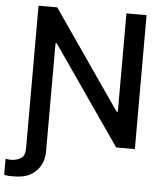

<svg xmlns="http://www.w3.org/2000/svg" viewBox="-78 -781 893 1039"><g transform="rotate(5 368.5 -262.0)"><path d="M88.9 0Q116.2 0 198.2 0Q198.2 12.7 198.2 49.8Q198.2 90.8 185.5 120.1Q171.9 149.4 149.4 168Q127.9 187.5 98.6 196.3Q70.3 204.1 39.1 204.1Q25.4 204.1 9.8 204.1Q-6.8 203.1 -16.6 200.2Q-16.6 171.9 -16.6 113.3Q-10.7 114.3 -3.9 115.2Q3.9 116.2 10.7 116.2Q43.9 116.2 66.4 101.6Q88.9 87.9 88.9 48.8Q88.9 32.2 88.9 0ZM675.8 -727.5Q675.8 -545.9 675.8 0Q650.4 0 574.2 0Q482.4 -133.8 205.1 -533.2Q203.1 -533.2 198.2 -533.2Q198.2 -400.4 198.2 0Q170.9 0 88.9 0Q88.9 -181.6 88.9 -727.5Q114.3 -727.5 190.4 -727.5Q282.2 -593.8 559.6 -193.4Q561.5 -193.4 566.4 -193.4Q566.4 -327.1 566.4 -727.5Q593.8 -727.5 675.8 -727.5Z"/></g></svg>

Font: DeepSea
Style: Medium
Weight: 500
Designer: Stem
Version: Version 3.019;git-0a5106e0b